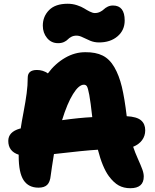

<svg xmlns="http://www.w3.org/2000/svg" viewBox="-20 -975 820 1018"><path d="M288.1 -746.1Q252 -746.1 229.5 -773.4Q207 -800.8 207 -838.9Q207 -887.7 240.2 -921.4Q273.4 -955.1 338.9 -955.1Q364.7 -955.1 388.4 -947.3Q412.1 -939.5 426.3 -930.4Q440.4 -921.4 456.1 -913.6Q471.7 -905.8 482.9 -905.8Q498 -905.8 510.7 -912.1Q523.4 -918.5 530.8 -925.8Q538.1 -933.1 550.8 -939.5Q563.5 -945.8 579.1 -945.8Q641.1 -945.8 641.1 -866.2Q641.1 -814.9 603.3 -782.5Q565.4 -750 504.9 -750Q480 -750 458.3 -759Q436.5 -768.1 418.7 -777.1Q400.9 -786.1 386.2 -786.1Q370.1 -786.1 358.2 -779.8Q346.2 -773.4 339.6 -766.1Q333 -758.8 319.6 -752.4Q306.2 -746.1 288.1 -746.1ZM670.9 22.9Q636.2 22.9 609.6 8.3Q583 -6.3 557.1 -41Q522.9 -87.9 499 -181.2Q428.7 -177.2 266.1 -158.2Q253.4 -79.6 249 -44.9Q245.6 -9.8 230.2 5.1Q214.8 20 184.1 20Q131.3 20 105.2 -19.5Q79.1 -59.1 79.1 -147.9V-154.8Q23.9 -172.4 23.9 -228Q23.9 -275.4 85 -293Q87.9 -293 89.8 -293.9Q94.2 -325.2 105 -381.3Q115.7 -437.5 121.3 -480Q127 -522.5 127 -563Q127 -604 175.8 -604Q208 -604 233.9 -585.9Q272.9 -638.2 325.2 -668.5Q377.4 -698.7 433.1 -698.2Q487.3 -698.7 524.2 -680.4Q561 -662.1 586.2 -618.9Q611.3 -575.7 626 -514.9Q640.6 -454.1 651.9 -358.9Q705.6 -356 727.8 -336.9Q750 -317.9 750 -284.2Q750 -254.4 733.2 -231.7Q716.3 -209 686 -196.8Q695.8 -167 711.2 -132.8Q726.6 -98.6 734.4 -77.4Q742.2 -56.2 742.2 -39.1Q742.2 22.9 670.9 22.9ZM424.8 -525.9Q397.9 -525.9 367.2 -476.3Q336.4 -426.8 309.1 -337.9Q400.9 -350.6 469.2 -354Q460.4 -434.1 453.4 -471.7Q446.3 -509.3 440.7 -517.6Q435.1 -525.9 424.8 -525.9Z"/></svg>

Font: Shantell Sans Bouncy
Style: Regular
Weight: 800
Designer: Stephen Nixon, Anya Danilova, Shantell Martin
Foundry: Arrow Type
Version: Version 1.006;[9816181b4]